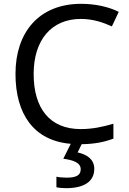

<svg xmlns="http://www.w3.org/2000/svg" viewBox="-20 -744 672 1004"><path d="M473 139C473 88 434 64 386 53L407 10C476 9 524 -1 573 -19V-97C519 -81 464 -69 402 -69C238 -69 156 -180 156 -357C156 -536 250 -645 403 -645C467 -645 521 -626 565 -606L601 -682C547 -709 477 -724 404 -724C183 -724 61 -574 61 -358C61 -147 157 -8 350 8L311 86C362 93 402 106 402 141C402 174 376 185 328 185C309 185 287 183 275 180V235C286 238 305 240 325 240C423 240 473 203 473 139Z"/></svg>

Font: Noto Sans Arabic UI
Style: Regular
Weight: 400
Designer: Monotype Design Team, Nadine Chahine and Nizar Qandah
Foundry: Monotype Imaging Inc.
Version: Version 2.010